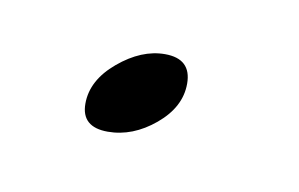

<svg xmlns="http://www.w3.org/2000/svg" viewBox="-27 -90 201 129"><g transform="rotate(10 73.5 -26.0)"><path d="M50 3Q32 3 32 -13Q32 -29 47.5 -42Q63 -55 79 -55Q97 -55 97 -38Q97 -22 82 -9.5Q67 3 50 3Z"/></g></svg>

Font: Luxurious Script
Style: Regular
Weight: 400
Designer: Robert E. Leuschke
Foundry: Robert E. Leuschke
Version: Version 1.010; ttfautohint (v1.8.3)